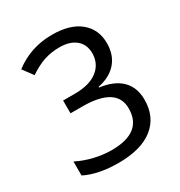

<svg xmlns="http://www.w3.org/2000/svg" viewBox="-173 -845 917 976"><g transform="rotate(-30 286.0 -357.0)"><path d="M345.7 -376V-372.1Q429.2 -361.3 472.4 -318.4Q515.6 -275.4 515.6 -203.1Q515.6 -102.1 444.8 -46.1Q374 9.8 241.7 9.8Q123 9.8 45.4 -29.3V-111.3Q90.8 -88.4 142.8 -76.2Q194.8 -64 242.7 -64Q333 -64 378.4 -99.1Q423.8 -134.3 423.8 -205.1Q423.8 -268.1 373.8 -299.6Q323.7 -331.1 223.6 -331.1H154.8V-406.2H224.6Q309.6 -406.2 356.4 -442.4Q403.3 -478.5 403.8 -541Q403.3 -592.3 368.7 -621.1Q334 -649.9 273.4 -649.9Q226.1 -649.9 184.8 -636.7Q143.6 -623.5 93.8 -590.3L49.8 -649.9Q146 -724.1 272.5 -724.1Q377.9 -724.1 435.8 -676.5Q493.7 -628.9 493.7 -547.4Q493.7 -479.5 455.8 -435.3Q418 -391.1 345.7 -376Z"/></g></svg>

Font: Noto Sans Malayalam
Style: Regular
Weight: 400
Designer: Monotype Design team
Foundry: Monotype Imaging Inc.
Version: Version 1.02